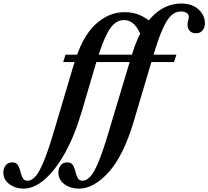

<svg xmlns="http://www.w3.org/2000/svg" viewBox="-288 -842 1210 1115"><path d="M489.5 -139.5Q430 61 343.8 157.2Q257.5 253.5 169 253.5Q122 253.5 86.5 227.8Q51 202 51 159.5Q51 136 64.2 118.5Q77.5 101 102 101Q121.5 101 131.2 112Q141 123 145.5 139Q150 155 154.5 170.8Q159 186.5 167.2 197.2Q175.5 208 193 207.5Q215.5 206.5 237.5 182.2Q259.5 158 285.2 95.5Q311 33 345 -82L475.5 -517Q508 -625.5 553.2 -692.5Q598.5 -759.5 652.2 -790.5Q706 -821.5 763 -821.5Q828 -821.5 865 -787.2Q902 -753 902 -708Q902 -683.5 889 -666.2Q876 -649 849.5 -649Q825.5 -649 813.2 -663.5Q801 -678 801 -697Q801 -710.5 804.8 -722.5Q808.5 -734.5 808.5 -744.5Q808.5 -759 795.5 -767.2Q782.5 -775.5 762.5 -775.5Q731 -775.5 705.2 -751Q679.5 -726.5 654.8 -669.8Q630 -613 601 -515.5ZM736.5 -524.5 722.5 -481.5H79L92.5 -524.5ZM432 -725.5Q398.5 -725.5 372 -701Q345.5 -676.5 320.5 -619.5Q295.5 -562.5 266.5 -465L187.5 -196.5Q145 -52.5 88.5 48Q32 148.5 -29.8 201Q-91.5 253.5 -150.5 253.5Q-197.5 253.5 -233 227.8Q-268.5 202 -268.5 159.5Q-268.5 136 -255.2 118.5Q-242 101 -217 101Q-197.5 101 -188 112Q-178.5 123 -173.8 139Q-169 155 -164.8 170.8Q-160.5 186.5 -152.2 197.2Q-144 208 -126.5 207.5Q-103.5 206.5 -81.8 182.2Q-60 158 -34 95.5Q-8 33 26 -82L140.5 -467Q189 -629.5 266.5 -700.5Q344 -771.5 435 -771.5Q488 -771.5 528.2 -752.5Q568.5 -733.5 594.5 -707L534 -628Q515.5 -675.5 491.5 -700.2Q467.5 -725 432 -725.5Z"/></svg>

Font: Libre Caslon Condensed
Style: Italic
Weight: 400
Italic angle: -22.583°
Designer: Pablo Impallari, Rodrigo Fuenzalida, Katja Schimmel, Ertekin Erdin
Foundry: Pablo Impallari, Rodrigo Fuenzalida
Version: Version 2.000;gftools[0.9.33]